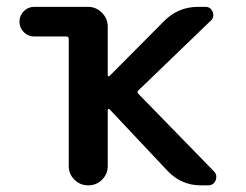

<svg xmlns="http://www.w3.org/2000/svg" viewBox="-20 -565 722 563"><path d="M181.6 -451.2Q181.6 -458 173.8 -458H80.1Q62.5 -458 49.8 -470.7Q37.1 -483.4 37.1 -501.5Q37.1 -519.5 49.8 -532.2Q62.5 -544.9 80.1 -544.9H238.3Q261.7 -544.9 278.8 -527.8Q295.9 -510.7 295.9 -487.3V-343.8Q295.9 -341.8 297.9 -341.3Q299.8 -340.8 300.8 -341.8L461.9 -503.9Q502.9 -544.9 560.5 -544.9H582Q597.7 -544.9 603.5 -530.3Q609.4 -515.6 598.6 -504.9L385.7 -299.8Q380.9 -294.9 385.7 -290L607.4 -62.5Q614.3 -55.7 614.3 -46.9Q614.3 -42 612.3 -36.1Q606.4 -21.5 589.8 -21.5H569.3Q511.7 -21.5 471.7 -63.5L300.8 -245.1Q299.8 -246.1 297.9 -245.6Q295.9 -245.1 295.9 -242.2V-78.1Q295.9 -54.7 279.3 -38.1Q262.7 -21.5 238.8 -21.5Q214.8 -21.5 198.2 -38.1Q181.6 -54.7 181.6 -78.1Z"/></svg>

Font: Gen Jyuu Gothic P Medium
Style: Regular
Weight: 500
Designer: [Source Han Sans]
Ryoko NISHIZUKA  (kana & ideographs); Paul D. Hunt (Latin, Greek & Cyrillic); Wenlong ZHANG  (bopomofo
Version: Version 1.002.20150607